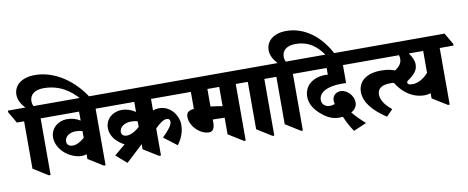

<svg xmlns="http://www.w3.org/2000/svg" viewBox="-151 -1267 4206 1727"><g transform="rotate(-10 1952.5 -403.5)"><path d="M190 10H206V-507H332V-523L272 -627H161C156 -640 151 -656 151 -673C151 -732 196 -770 278 -770C414 -770 516 -708 598 -610H680C568 -790 394 -900 222 -900C98 -900 28 -838 28 -753C28 -706 54 -663 88 -627H-72V-612L-11 -507H55V-74Z M514 -110C529 -110 543 -113 557 -118V-74L692 10H708V-507H834V-523L773 -627H189V-612L250 -507H557V-425C522 -447 483 -459 440 -459C352 -459 286 -399 286 -317C286 -263 316 -210 360 -171C403 -135 458 -110 514 -110ZM395 -262C395 -305 438 -338 495 -338C519 -338 538 -335 557 -329V-267C512 -230 482 -216 448 -216C416 -216 395 -234 395 -262Z M906 23 1061 -121V-74L1197 10H1214V-237C1258 -281 1292 -305 1323 -305C1341 -305 1351 -293 1351 -276C1351 -244 1318 -203 1260 -146L1379 -55C1419 -108 1442 -165 1442 -233C1442 -273 1426 -317 1399 -350C1369 -386 1325 -412 1272 -412C1249 -412 1230 -408 1214 -401V-507H1540V-523L1479 -627H691V-612L752 -507H1061V-415C1027 -439 984 -455 936 -455C852 -455 786 -397 786 -316C786 -261 816 -212 861 -177C875 -165 892 -155 909 -146L809 -62ZM895 -262C895 -304 939 -338 1003 -338C1025 -338 1045 -335 1061 -330V-278C1018 -240 980 -220 942 -220C913 -220 895 -236 895 -262Z M1677 -120C1717 -120 1729 -156 1729 -202V-228H1734C1759 -228 1802 -227 1837 -226V-74L1972 10H1988V-507H2114V-523L2054 -627H1392V-612L1453 -507H1578V-352C1532 -347 1508 -332 1508 -291C1508 -207 1594 -120 1677 -120ZM1729 -347V-507H1837V-331C1805 -337 1767 -343 1729 -347Z M2233 10H2249V-507H2375V-523L2315 -627H1971V-612L2032 -507H2098V-74Z M2494 10H2510V-507H2636V-523L2576 -627H2465C2460 -640 2455 -656 2455 -673C2455 -730 2499 -768 2577 -768C2698 -768 2774 -710 2839 -610H2917C2827 -790 2682 -898 2517 -898C2402 -898 2332 -839 2332 -754C2332 -705 2358 -663 2392 -627H2232V-612L2293 -507H2359V-74Z M2963 93 3081 42C3050 15 3000 -33 2967 -74C3001 -93 3021 -121 3021 -158C3021 -215 2968 -280 2904 -280C2861 -280 2829 -249 2829 -207C2829 -197 2831 -186 2834 -175C2821 -170 2806 -166 2789 -166C2747 -166 2716 -192 2716 -231C2716 -302 2796 -344 2924 -344C2937 -344 2956 -344 2967 -343V-507H3124V-523L3063 -627H2493V-612L2554 -507H2818V-446C2810 -446 2802 -447 2795 -447C2683 -447 2601 -384 2601 -281C2601 -212 2642 -155 2699 -109C2749 -67 2798 -47 2853 -47C2865 -47 2876 -48 2886 -49C2907 1 2935 53 2963 93Z M3040 -507H3366V-523L3305 -627H2979V-612ZM3277 19 3335 -40C3273 -90 3240 -140 3240 -189C3240 -243 3279 -272 3357 -272C3388 -272 3414 -268 3442 -260L3478 -337C3434 -381 3381 -399 3293 -399C3165 -399 3084 -339 3084 -240C3084 -143 3160 -58 3277 19Z M3644 -112C3665 -112 3683 -115 3700 -121V-74L3835 10H3851V-507H3977V-523L3916 -627H3250V-612L3311 -507H3479C3482 -496 3484 -484 3484 -471C3484 -421 3445 -383 3353 -342C3422 -184 3529 -112 3644 -112ZM3521 -234C3513 -239 3509 -244 3509 -252C3509 -260 3513 -265 3527 -274C3591 -319 3612 -354 3612 -401C3612 -434 3597 -469 3569 -507H3700V-307C3657 -258 3604 -229 3554 -229C3541 -229 3529 -231 3521 -234Z"/></g></svg>

Font: Noto Serif Devanagari SemiCondensed Black
Style: Regular
Weight: 900
Width: 4
Designer: Universal Thirst, Indian Type Foundry and the Monotype Design Team
Foundry: Monotype Imaging Inc.
Version: Version 2.004